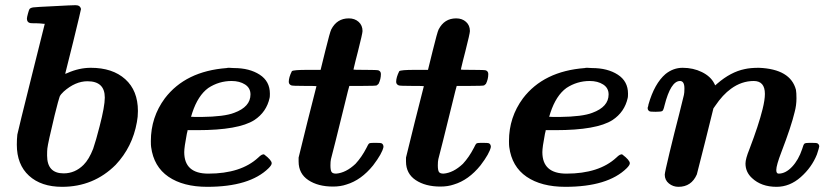

<svg xmlns="http://www.w3.org/2000/svg" viewBox="-20 -714 3212 742"><path d="M220 8Q139 8 92 -35Q45 -78 45 -155Q45 -176 47 -194Q50 -210 104 -426L153 -622H149Q148 -622 144 -622.5Q140 -623 133.5 -623.5Q127 -624 122 -624Q117 -624 111 -624Q105 -624 101 -624.5Q97 -625 96 -625Q84 -628 84 -642Q84 -647 88 -661.5Q92 -676 94 -679Q98 -684 109 -685.5Q120 -687 185 -690Q258 -694 272 -694Q290 -694 293 -679Q293 -676 263 -553L232 -429Q232 -428 241 -432Q286 -452 331 -452Q415 -452 464 -408Q513 -364 513 -285Q513 -262 509 -242Q492 -146 427 -77Q342 8 220 8ZM385 -337Q385 -400 318 -400Q271 -400 226 -360Q214 -349 210.5 -340.5Q207 -332 191 -268Q165 -160 163 -140Q162 -132 162 -113Q162 -44 226 -44Q270 -44 303 -77Q324 -98 340 -139Q351 -171 365 -226Q385 -303 385 -337Z M692 -126Q692 -43 785 -43Q911 -43 978 -105Q993 -120 1001 -117Q1030 -95 1030 -83Q1030 -76 1018 -64Q945 8 781 8Q688 8 631 -31Q574 -70 564 -146Q563 -152 563 -169Q563 -261 617 -334Q697 -439 856 -451Q860 -453 884 -451Q944 -451 983.5 -425.5Q1023 -400 1023 -352Q1023 -340 1022 -336Q1010 -281 963 -250Q902 -211 743 -211H705Q705 -208 702 -197Q692 -145 692 -126ZM948 -349Q948 -374 927 -387.5Q906 -401 875 -401Q826 -401 785 -374Q745 -345 723 -278Q719 -264 718 -263Q718 -262 758 -262Q847 -263 885 -278Q948 -301 948 -349Z M1267 7Q1209 7 1171.5 -18Q1134 -43 1134 -90V-105L1168 -243L1203 -381Q1203 -382 1157 -382Q1110 -382 1106 -384Q1096 -388 1096 -398Q1096 -415 1108 -439Q1114 -444 1168 -444H1219L1237 -517Q1255 -590 1260 -600Q1282 -643 1328 -643Q1351 -643 1366 -629.5Q1381 -616 1381 -594Q1381 -585 1363 -514Q1359 -499 1354.5 -481Q1350 -463 1348 -454L1346 -445Q1346 -444 1392 -444Q1438 -444 1443 -442Q1452 -438 1452 -428Q1452 -408 1443 -390Q1438 -385 1436 -384Q1432 -382 1381 -382H1330Q1328 -377 1311 -307Q1294 -237 1277 -169.5Q1260 -102 1259 -99Q1257 -90 1257 -75Q1257 -57 1261 -50Q1265 -43 1279 -43Q1317 -46 1354 -81Q1378 -107 1396 -142Q1403 -157 1406.5 -159.5Q1410 -162 1425 -162H1431Q1451 -162 1455 -160Q1462 -156 1462 -146Q1457 -121 1422 -75Q1376 -18 1319 -1Q1296 7 1267 7Z M1682 7Q1624 7 1586.5 -18Q1549 -43 1549 -90V-105L1583 -243L1618 -381Q1618 -382 1572 -382Q1525 -382 1521 -384Q1511 -388 1511 -398Q1511 -415 1523 -439Q1529 -444 1583 -444H1634L1652 -517Q1670 -590 1675 -600Q1697 -643 1743 -643Q1766 -643 1781 -629.5Q1796 -616 1796 -594Q1796 -585 1778 -514Q1774 -499 1769.5 -481Q1765 -463 1763 -454L1761 -445Q1761 -444 1807 -444Q1853 -444 1858 -442Q1867 -438 1867 -428Q1867 -408 1858 -390Q1853 -385 1851 -384Q1847 -382 1796 -382H1745Q1743 -377 1726 -307Q1709 -237 1692 -169.5Q1675 -102 1674 -99Q1672 -90 1672 -75Q1672 -57 1676 -50Q1680 -43 1694 -43Q1732 -46 1769 -81Q1793 -107 1811 -142Q1818 -157 1821.5 -159.5Q1825 -162 1840 -162H1846Q1866 -162 1870 -160Q1877 -156 1877 -146Q1872 -121 1837 -75Q1791 -18 1734 -1Q1711 7 1682 7Z M2076 -126Q2076 -43 2169 -43Q2295 -43 2362 -105Q2377 -120 2385 -117Q2414 -95 2414 -83Q2414 -76 2402 -64Q2329 8 2165 8Q2072 8 2015 -31Q1958 -70 1948 -146Q1947 -152 1947 -169Q1947 -261 2001 -334Q2081 -439 2240 -451Q2244 -453 2268 -451Q2328 -451 2367.5 -425.5Q2407 -400 2407 -352Q2407 -340 2406 -336Q2394 -281 2347 -250Q2286 -211 2127 -211H2089Q2089 -208 2086 -197Q2076 -145 2076 -126ZM2332 -349Q2332 -374 2311 -387.5Q2290 -401 2259 -401Q2210 -401 2169 -374Q2129 -345 2107 -278Q2103 -264 2102 -263Q2102 -262 2142 -262Q2231 -263 2269 -278Q2332 -301 2332 -349Z M2602 8Q2581 8 2565 -5Q2549 -18 2549 -39Q2549 -47 2567.5 -124Q2586 -201 2605 -274L2623 -347Q2625 -355 2625 -372Q2625 -401 2608 -401Q2572 -401 2548 -306Q2544 -288 2539.5 -285Q2535 -282 2514 -282Q2493 -282 2490 -284Q2483 -288 2483 -296V-298Q2484 -301 2485 -304Q2486 -307 2486 -310Q2509 -391 2552 -428Q2582 -452 2618 -452Q2659 -452 2692.5 -435.5Q2726 -419 2740 -392L2744 -384L2752 -391Q2804 -436 2858 -447Q2880 -452 2913 -452Q3035 -447 3056 -367Q3058 -356 3058 -334Q3058 -307 3051 -281Q3038 -226 3000 -127Q2980 -75 2980 -57Q2980 -43 2989 -43Q3016 -43 3041 -69.5Q3066 -96 3080 -138Q3085 -156 3089 -159Q3093 -162 3109 -162H3115Q3136 -162 3139 -160Q3146 -156 3146 -148Q3146 -144 3137 -117Q3117 -67 3074.5 -29.5Q3032 8 2981 8Q2922 8 2886 -26Q2861 -49 2861 -82Q2861 -100 2876 -137Q2912 -231 2927 -292Q2936 -328 2936 -351Q2936 -401 2893 -401Q2846 -401 2805 -371Q2773 -348 2744 -305L2737 -295L2706 -170Q2675 -46 2673 -40Q2652 8 2602 8Z"/></svg>

Font: KaTeX_Math
Style: Bold Italic
Weight: 700
Version: Version 3699957226